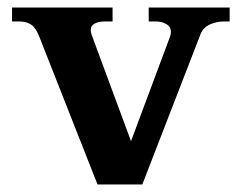

<svg xmlns="http://www.w3.org/2000/svg" viewBox="-20 -490 642 510"><path d="M85 -391Q76 -415 63.5 -424Q51 -433 31 -433H12V-470H279V-433H259Q242 -433 231.5 -427.5Q221 -422 221 -410Q221 -404 224 -396L328 -115L431 -391Q434 -399 434 -405Q434 -419 422 -426Q410 -433 394 -433H375V-470H590V-433H575Q555 -433 537.5 -425Q520 -417 513 -400L358 0H239Z"/></svg>

Font: Taviraj SemiBold
Style: Regular
Weight: 600
Designer: Katatrad Team
Foundry: CadsonDemak
Version: Version 1.001